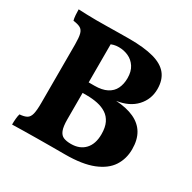

<svg xmlns="http://www.w3.org/2000/svg" viewBox="-152 -830 982 984"><g transform="rotate(30 338.5 -338.0)"><path d="M40.8 -679Q60.2 -678 90.5 -677Q120.8 -676 147.2 -676Q172.4 -676 207.8 -676.5Q243.2 -677 279 -677.5Q314.8 -678 341.8 -678Q429.2 -678 485.3 -662.7Q541.4 -647.4 568.2 -613.9Q595 -580.4 595 -526.6Q595 -466.2 554.8 -422.8Q514.6 -379.4 441.6 -368.8Q505 -365.2 548.8 -345.1Q592.6 -325 614.8 -287.8Q637 -250.6 637 -195.2Q637 -138.4 608.6 -94.5Q580.2 -50.6 517.3 -25.3Q454.4 0 351.4 0Q313.8 0 272 0Q230.2 0 188.7 0.5Q147.2 1 109.3 1.5Q71.4 2 40.4 3Q40.4 -15.4 42 -32.4Q43.6 -49.4 47.2 -61Q74.2 -63 88.9 -71.3Q103.6 -79.6 109.2 -101.9Q114.8 -124.2 114.8 -167.4V-514.2Q114.8 -554.4 109.4 -575Q104 -595.6 89.1 -603.7Q74.2 -611.8 47 -615Q43.4 -627.2 42.1 -645.6Q40.8 -664 40.8 -679ZM272.4 -639.2V-162Q272.4 -119.2 281.1 -97.5Q289.8 -75.8 307.1 -68.7Q324.4 -61.6 351 -61.6Q402.8 -61.6 432.5 -93.4Q462.2 -125.2 462.2 -183Q462.2 -223.4 449.5 -249.6Q436.8 -275.8 414 -290.7Q391.2 -305.6 361.2 -311.9Q331.2 -318.2 296.6 -318.2H243.6V-380.4H306.4Q351.2 -380.4 379.7 -395.1Q408.2 -409.8 421.2 -436.6Q434.2 -463.4 434.2 -498.4Q434.2 -538.4 417.3 -564.2Q400.4 -590 373.7 -602.1Q347 -614.2 317 -614.2Q300 -614.2 287.1 -610.7Q274.2 -607.2 258.4 -601.4Z"/></g></svg>

Font: Vollkorn
Style: Regular
Weight: 400
Designer: Friedrich Althausen
Foundry: Friedrich Althausen
Version: Version 4.104